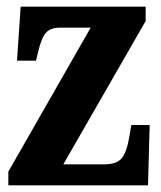

<svg xmlns="http://www.w3.org/2000/svg" viewBox="-20 -556 482 576"><path d="M5 0V-41L252 -473H161Q132 -473 118.5 -458.5Q105 -444 95 -403L88 -374H31L42 -536H417V-493L170 -63H293Q329 -63 344.5 -80.5Q360 -98 368 -146L374 -181H429L424 0Z"/></svg>

Font: Noto Serif ExtraCondensed ExtraBold
Style: Regular
Weight: 800
Width: 2
Designer: Monotype Design Team
Foundry: Monotype Imaging Inc.
Version: Version 2.013; ttfautohint (v1.8.4.7-5d5b)